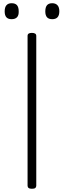

<svg xmlns="http://www.w3.org/2000/svg" viewBox="-20 -1157 397 1191"><path d="M178 14Q164 14 157.5 9Q151 4 151 -5V-934Q151 -944 157.5 -948.5Q164 -953 178 -953Q191 -953 198 -948.5Q205 -944 205 -934V-5Q205 4 199 9Q193 14 178 14ZM52 -1038Q30 -1038 19.5 -1050Q9 -1062 9 -1086Q9 -1112 20 -1124.5Q31 -1137 52 -1137Q75 -1137 85.5 -1124.5Q96 -1112 96 -1087Q97 -1062 85.5 -1050Q74 -1038 52 -1038ZM304 -1038Q282 -1038 271.5 -1050Q261 -1062 261 -1086Q261 -1112 271.5 -1124.5Q282 -1137 304 -1137Q325 -1137 336.5 -1124.5Q348 -1112 348 -1087Q348 -1062 337 -1050Q326 -1038 304 -1038Z"/></svg>

Font: Playwrite US Modern ExtraLight
Style: Regular
Weight: 250
Designer: Veronika Burian, José Scaglione
Foundry: TypeTogether
Version: Version 1.003